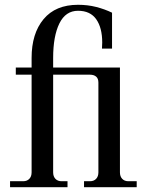

<svg xmlns="http://www.w3.org/2000/svg" viewBox="-20 -782 628 802"><path d="M22 0V-25H77Q93 -25 102.5 -35Q112 -45 112 -62V-470H46V-500H112V-540Q112 -642 162 -702Q212 -762 306 -762Q346 -762 381.5 -753Q417 -744 448 -729V-579H406Q406 -586 406.5 -593Q407 -600 407 -604Q407 -666 382 -701.5Q357 -737 306 -737Q254 -737 228 -684Q202 -631 202 -540V-500H481V-62Q481 -45 490.5 -35Q500 -25 516 -25H551V0H331V-25H356Q372 -25 381.5 -35Q391 -45 391 -62V-437Q391 -454 381.5 -462Q372 -470 356 -470H202V-62Q202 -45 211.5 -35Q221 -25 237 -25H262V0Z"/></svg>

Font: Bentinck
Style: Regular
Weight: 400
Designer: Jörg Drees
Foundry: Jörg Drees
Version: Version 1.000; ttfautohint (v1.8.4.7-5d5b)